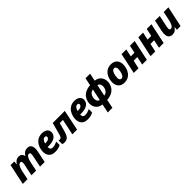

<svg xmlns="http://www.w3.org/2000/svg" viewBox="456 -2665 4809 4809"><g transform="rotate(-45 2860.5 -260.0)"><path d="M7 0 124 -549H254L245 -453H249Q279 -504 320.5 -531.5Q362 -559 417 -559Q521 -559 545 -453H549Q580 -503 622 -531Q664 -559 720 -559Q783 -559 816 -525Q849 -491 855.5 -433.5Q862 -376 847 -306L784 0H618L683 -314Q707 -426 648 -426Q607 -426 576.5 -376Q546 -326 530 -245L479 0H313L379 -314Q402 -426 344 -426Q305 -426 275 -379Q245 -332 226 -246L174 0Z M1151 10Q1077 10 1030 -16.5Q983 -43 959.5 -87.5Q936 -132 932.5 -187Q929 -242 942 -300Q957 -371 995.5 -430Q1034 -489 1095.5 -524Q1157 -559 1242 -559Q1308 -559 1354 -535.5Q1400 -512 1420.5 -469Q1441 -426 1429 -368Q1413 -296 1339 -254Q1265 -212 1126 -212H1100Q1098 -165 1118.5 -139Q1139 -113 1190 -113Q1228 -113 1265.5 -124Q1303 -135 1349 -157V-36Q1305 -14 1260 -2Q1215 10 1151 10ZM1227 -443Q1153 -443 1118 -320H1135Q1202 -320 1234.5 -340.5Q1267 -361 1273 -389Q1277 -409 1267 -426Q1257 -443 1227 -443Z M1478 7Q1443 7 1410 -6V-137Q1427 -130 1446 -130Q1476 -130 1495.5 -150.5Q1515 -171 1528 -220L1617 -549H2044L1930 0H1763L1852 -422H1740L1674 -184Q1646 -81 1602 -37Q1558 7 1478 7Z M2302 10Q2228 10 2181 -16.5Q2134 -43 2110.5 -87.5Q2087 -132 2083.5 -187Q2080 -242 2093 -300Q2108 -371 2146.5 -430Q2185 -489 2246.5 -524Q2308 -559 2393 -559Q2459 -559 2505 -535.5Q2551 -512 2571.5 -469Q2592 -426 2580 -368Q2564 -296 2490 -254Q2416 -212 2277 -212H2251Q2249 -165 2269.5 -139Q2290 -113 2341 -113Q2379 -113 2416.5 -124Q2454 -135 2500 -157V-36Q2456 -14 2411 -2Q2366 10 2302 10ZM2378 -443Q2304 -443 2269 -320H2286Q2353 -320 2385.5 -340.5Q2418 -361 2424 -389Q2428 -409 2418 -426Q2408 -443 2378 -443Z M2778 240 2827 5Q2741 -5 2689 -50.5Q2637 -96 2619 -163Q2601 -230 2617 -304Q2631 -372 2671.5 -427Q2712 -482 2780.5 -516Q2849 -550 2947 -556L2989 -760H3152L3109 -555Q3196 -544 3247.5 -498Q3299 -452 3316.5 -384.5Q3334 -317 3319 -242Q3305 -177 3265.5 -123Q3226 -69 3158 -34.5Q3090 0 2989 8L2942 240ZM2784 -291Q2776 -254 2780 -218Q2784 -182 2802.5 -156Q2821 -130 2857 -122L2921 -429Q2861 -422 2827.5 -383Q2794 -344 2784 -291ZM3153 -261Q3161 -298 3157 -333Q3153 -368 3134 -393.5Q3115 -419 3079 -427L3015 -121Q3076 -131 3109.5 -170Q3143 -209 3153 -261Z M3608 10Q3525 10 3471.5 -28.5Q3418 -67 3398.5 -137.5Q3379 -208 3398 -302Q3424 -425 3498.5 -492Q3573 -559 3683 -559Q3766 -559 3820 -520.5Q3874 -482 3893 -412Q3912 -342 3893 -247Q3867 -125 3792 -57.5Q3717 10 3608 10ZM3620 -117Q3699 -117 3727 -269Q3742 -347 3727 -389Q3712 -431 3672 -431Q3592 -431 3565 -281Q3550 -201 3564.5 -159Q3579 -117 3620 -117Z M3938 0 4055 -549H4222L4179 -346H4308L4352 -549H4519L4402 0H4236L4282 -218H4152L4105 0Z M4533 0 4650 -549H4817L4774 -346H4903L4947 -549H5114L4997 0H4831L4877 -218H4747L4700 0Z M5308 10Q5242 10 5208 -24.5Q5174 -59 5167.5 -118.5Q5161 -178 5177 -253L5240 -549H5407L5342 -239Q5335 -207 5334 -181Q5333 -155 5342.5 -139.5Q5352 -124 5377 -124Q5418 -124 5448 -173Q5478 -222 5495 -303L5547 -549H5714L5597 0H5467L5475 -90H5471Q5441 -42 5402.5 -16Q5364 10 5308 10Z"/></g></svg>

Font: Noto Sans ExtraBold
Style: Italic
Weight: 800
Italic angle: -12°
Designer: Monotype Design Team
Foundry: Monotype Imaging Inc.
Version: Version 2.013; ttfautohint (v1.8.4.7-5d5b)